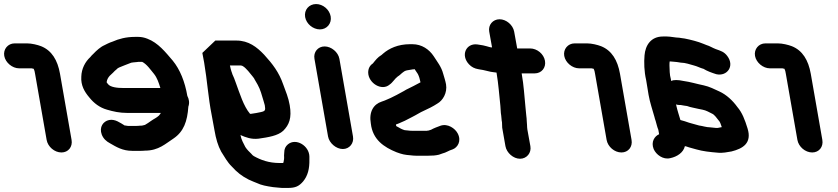

<svg xmlns="http://www.w3.org/2000/svg" viewBox="-53 -740 4134 947"><path d="M177 -50 120 -376C118 -390 117 -391 113 -401H111C108 -402 105 -402 103 -403H41C8 -403 -26 -431 -32 -464C-38 -497 -14 -526 19 -526H81C103 -526 132 -519 150 -512C202 -491 231 -444 243 -376L300 -50C306 -16 284 12 250 12C216 12 183 -16 177 -50Z M738 -306C730 -332 722 -356 707 -375C691 -394 671 -424 648 -435H635C631 -435 627 -435 623 -434L602 -432C599 -431 597 -431 595 -431C585 -427 575 -423 564 -419L549 -413C540 -409 528 -406 522 -398C516 -393 509 -387 505 -382L488 -366C481 -358 475 -349 473 -335V-334C475 -332 476 -330 479 -326C491 -309 528 -306 554 -306ZM871 -267C879 -252 883 -233 876 -214C871 -141 853 -91 803 -57C764 -32 730 3 662 3C653 4 646 4 641 4H599C552 4 521 -15 490 -33C471 -43 457 -56 449 -76C435 -113 456 -142 485 -148C515 -154 540 -134 562 -121H566C571 -120 575 -119 578 -119H620C623 -119 629 -119 636 -120C641 -120 645 -120 650 -121L662 -124C673 -130 681 -136 691 -143C708 -155 718 -158 731 -170L738 -179C739 -180 740 -182 740 -183H575C536 -183 506 -190 475 -199C439 -209 410 -231 387 -260C364 -287 345 -319 348 -362C349 -402 368 -436 392 -458C397 -464 402 -470 408 -475C422 -490 443 -509 462 -517L478 -525C486 -529 494 -532 503 -535C532 -548 569 -558 611 -558H630C644 -558 659 -555 674 -549C727 -529 763 -483 799 -441C835 -397 859 -337 871 -267Z M1081 -417 1085 -400C1087 -393 1089 -385 1092 -378C1093 -375 1093 -373 1094 -372C1099 -362 1104 -349 1110 -332C1130 -278 1148 -217 1180 -179C1183 -178 1185 -178 1188 -179C1204 -181 1219 -184 1233 -187C1256 -192 1257 -196 1253 -221C1252 -226 1250 -233 1247 -242C1239 -269 1231 -299 1218 -322L1203 -348C1202 -351 1199 -356 1193 -363C1182 -377 1161 -404 1146 -413C1143 -415 1139 -417 1135 -417ZM954 -431 945 -479 1009 -540H1113C1173 -540 1214 -508 1250 -470C1291 -425 1323 -384 1344 -323C1356 -291 1370 -257 1376 -221C1387 -158 1373 -124 1344 -95C1317 -70 1270 -63 1222 -56C1187 -52 1160 -62 1133 -74C1138 -48 1148 -34 1157 -15C1166 -1 1176 8 1187 19C1190 23 1195 28 1199 30C1233 49 1273 64 1326 64H1343C1343 63 1344 62 1345 62C1348 50 1349 41 1348 27L1349 12C1349 -5 1355 -18 1367 -28C1407 -61 1472 -21 1473 32V46C1474 93 1465 127 1442 155C1422 178 1405 187 1367 187H1348C1341 187 1333 187 1326 186L1294 183C1261 178 1237 174 1212 162L1197 156C1190 153 1182 149 1174 146C1140 129 1115 109 1090 81C1069 61 1054 33 1038 8C1022 -21 1012 -56 1005 -97L991 -173C974 -258 969 -344 954 -431Z M1621 -450 1688 -67C1694 -34 1671 -5 1638 -5C1605 -5 1571 -34 1565 -67L1498 -450C1492 -483 1515 -511 1548 -511C1581 -511 1615 -483 1621 -450ZM1578 -659C1584 -624 1559 -595 1525 -595C1491 -595 1458 -622 1452 -656C1446 -691 1471 -720 1506 -720C1540 -720 1572 -693 1578 -659Z M1763 -382C1763 -402 1771 -417 1786 -427C1800 -444 1809 -457 1829 -469C1833 -472 1835 -474 1837 -476C1866 -501 1910 -522 1969 -522H1981C2028 -522 2064 -496 2086 -463C2103 -436 2124 -411 2133 -376C2137 -362 2144 -341 2147 -324C2154 -282 2131 -244 2104 -229C2083 -215 2058 -203 2034 -192C2020 -186 2007 -177 1995 -171L1978 -162C1965 -155 1955 -150 1943 -144L1927 -137C1920 -134 1910 -129 1900 -126L1901 -119C1903 -117 1905 -115 1909 -114C1918 -108 1932 -101 1943 -98L1963 -96C1968 -95 1973 -95 1978 -95H2053C2056 -96 2058 -96 2060 -96L2073 -100C2087 -108 2104 -114 2120 -120C2155 -132 2192 -107 2205 -81C2224 -44 2204 -12 2179 -3C2161 2 2147 13 2129 17L2112 23C2095 27 2081 28 2060 28H1998C1989 28 1981 27 1972 26C1944 24 1930 21 1903 11C1841 -14 1785 -51 1776 -131C1766 -188 1789 -226 1830 -239C1838 -242 1851 -246 1858 -250L1874 -257C1885 -263 1893 -266 1904 -272L1939 -291C1947 -296 1954 -300 1963 -304L1987 -316C1998 -322 2010 -328 2021 -334C2018 -350 2014 -363 2008 -375L1992 -399C1990 -398 1987 -398 1984 -398C1973 -396 1965 -395 1954 -393C1934 -389 1925 -372 1909 -363C1894 -352 1884 -333 1869 -323C1830 -289 1764 -330 1763 -382Z M2483 -584 2498 -501H2562C2596 -501 2629 -474 2635 -440C2641 -406 2618 -378 2584 -378H2520C2531 -317 2533 -266 2539 -209C2541 -194 2541 -182 2543 -168C2544 -160 2545 -152 2545 -144C2547 -130 2546 -116 2548 -102L2563 -19C2569 14 2545 43 2512 43C2479 43 2446 14 2440 -19L2424 -110C2423 -118 2424 -129 2423 -137C2420 -150 2421 -160 2419 -171C2416 -186 2417 -201 2415 -218C2409 -272 2406 -323 2396 -382C2385 -383 2375 -385 2367 -386C2351 -389 2333 -395 2316 -397L2305 -399C2288 -402 2273 -409 2260 -423C2218 -468 2246 -527 2300 -521L2313 -519C2324 -518 2335 -515 2347 -512C2355 -510 2365 -506 2374 -506L2360 -584C2354 -617 2378 -645 2411 -645C2444 -645 2477 -617 2483 -584Z M2939 -50 2882 -376C2880 -390 2879 -391 2875 -401H2873C2870 -402 2867 -402 2865 -403H2803C2770 -403 2736 -431 2730 -464C2724 -497 2748 -526 2781 -526H2843C2865 -526 2894 -519 2912 -512C2964 -491 2993 -444 3005 -376L3062 -50C3068 -16 3046 12 3012 12C2978 12 2945 -16 2939 -50Z M3253 -437H3250C3249 -430 3249 -424 3249 -417C3250 -396 3249 -373 3256 -349L3257 -341C3264 -344 3272 -345 3279 -345H3285C3293 -345 3303 -344 3316 -341C3353 -336 3383 -326 3418 -319C3446 -313 3471 -300 3495 -289C3530 -273 3561 -244 3584 -212C3608 -184 3621 -149 3634 -107C3657 -34 3611 -7 3555 7C3535 10 3512 16 3486 13C3449 10 3413 6 3382 -3L3346 -13C3341 -14 3331 -19 3325 -19C3318 12 3287 33 3253 40C3218 49 3183 23 3171 -5C3157 -40 3175 -68 3198 -78L3194 -100C3191 -107 3189 -114 3187 -121L3181 -143C3178 -150 3177 -156 3175 -163C3166 -196 3152 -236 3146 -272L3134 -345C3124 -388 3123 -433 3126 -467C3130 -516 3157 -560 3217 -560H3236C3255 -560 3279 -554 3297 -554C3305 -553 3313 -551 3324 -550C3354 -544 3390 -535 3416 -524L3431 -518C3448 -513 3461 -504 3477 -498C3502 -489 3518 -485 3534 -464C3572 -414 3533 -362 3480 -374C3458 -381 3435 -389 3416 -401H3415C3400 -405 3386 -413 3370 -417C3351 -422 3327 -431 3305 -431C3298 -432 3292 -433 3286 -434C3281 -434 3260 -437 3253 -437ZM3281 -225C3282 -223 3283 -221 3283 -218C3289 -192 3296 -172 3303 -148C3319 -144 3331 -140 3345 -135L3359 -131C3363 -130 3373 -127 3377 -126L3395 -121C3412 -119 3431 -112 3449 -112C3458 -111 3467 -110 3478 -109H3487C3494 -110 3501 -112 3507 -113C3502 -128 3499 -139 3490 -148C3483 -157 3471 -174 3460 -179C3446 -186 3429 -196 3412 -199L3392 -203C3373 -208 3354 -210 3336 -217C3330 -218 3313 -220 3305 -222H3300C3293 -222 3287 -223 3281 -225Z M3880 -50 3823 -376C3821 -390 3820 -391 3816 -401H3814C3811 -402 3808 -402 3806 -403H3744C3711 -403 3677 -431 3671 -464C3665 -497 3689 -526 3722 -526H3784C3806 -526 3835 -519 3853 -512C3905 -491 3934 -444 3946 -376L4003 -50C4009 -16 3987 12 3953 12C3919 12 3886 -16 3880 -50Z"/></svg>

Font: Blanket
Style: ReversedObl
Weight: 700
Foundry: Cannot Into Space Fonts
Version: Version 0.9